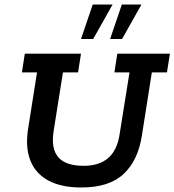

<svg xmlns="http://www.w3.org/2000/svg" viewBox="-20 -821 773 851"><path d="M340 10Q252 10 195 -20.5Q138 -51 115 -108.5Q92 -166 104 -246L144 -500H77L90 -583H339L326 -500H259L218 -242Q205 -163 238 -124.5Q271 -86 351 -86Q419 -86 459 -120Q499 -154 510 -225L554 -500H487L500 -583H733L720 -500H653L609 -221Q592 -110 528 -50Q464 10 340 10ZM339 -648 391 -801H479L393 -648ZM468 -648 520 -801H607L521 -648Z"/></svg>

Font: Rokkitt SemiBold SemiBold
Style: Italic
Weight: 600
Italic angle: -9°
Version: Version 3.103